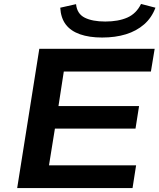

<svg xmlns="http://www.w3.org/2000/svg" viewBox="-20 -952 807 972"><path d="M67 0 179 -705H763L744 -590H303L276 -415H684L666 -301H258L228 -115H669L651 0ZM497 -762Q432 -762 385 -778.5Q338 -795 313 -828Q288 -861 285 -913L365 -931Q370 -882 409 -862.5Q448 -843 513 -843Q579 -843 624.5 -863Q670 -883 694 -932L767 -913Q748 -862 709.5 -828.5Q671 -795 617.5 -778.5Q564 -762 497 -762Z"/></svg>

Font: Nunito Sans 10pt Expanded
Style: Bold Italic
Weight: 700
Width: 7
Italic angle: -9°
Designer: Vernon Adams
Foundry: Vernon Adams
Version: Version 3.101;gftools[0.9.27]